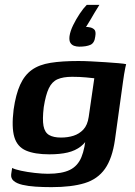

<svg xmlns="http://www.w3.org/2000/svg" viewBox="-20 -652 556 790"><path d="M192 118Q157 118 126.5 116Q96 114 72.5 108.5Q49 103 36.5 92.5Q24 82 26 65Q27 60 28 51.5Q29 43 30 39Q41 45 66.5 50.5Q92 56 123 59.5Q154 63 177 63Q235 63 267.5 47Q300 31 315 -5.5Q330 -42 334 -100L350 -98Q335 -67 312.5 -49.5Q290 -32 258.5 -24.5Q227 -17 183 -17Q123 -17 87 -32.5Q51 -48 39 -88Q27 -128 36 -201Q45 -264 63 -303.5Q81 -343 111 -364.5Q141 -386 188 -393.5Q235 -401 303 -401Q325 -401 355 -399.5Q385 -398 415 -396Q445 -394 468 -392Q491 -390 499 -388Q498 -385 495.5 -373Q493 -361 490.5 -345.5Q488 -330 486 -315L453 -77Q442 0 412 42.5Q382 85 328.5 101.5Q275 118 192 118ZM231 -86Q259 -86 282.5 -93.5Q306 -101 323 -119Q340 -137 345 -171L368 -330Q360 -331 334 -333.5Q308 -336 277 -336Q240 -336 217 -326Q194 -316 181 -289Q168 -262 160 -211Q154 -161 159 -134Q164 -107 182 -96.5Q200 -86 231 -86ZM306 -460Q295 -460 285 -463.5Q275 -467 269.5 -476Q264 -485 266 -503Q269 -524 281 -548.5Q293 -573 308 -595.5Q323 -618 337 -632H389Q378 -615 369 -599.5Q360 -584 352 -570.5Q344 -557 334 -541Q338 -541 340.5 -541Q343 -541 346 -540Q358 -539 367 -531.5Q376 -524 372 -502Q369 -475 352 -467.5Q335 -460 306 -460Z"/></svg>

Font: Genos SemiBold
Style: Italic
Weight: 600
Italic angle: -8°
Version: Version 1.010